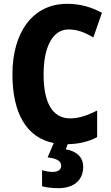

<svg xmlns="http://www.w3.org/2000/svg" viewBox="-20 -744 580 1004"><path d="M415 128C415 75 376 45 324 37L334 10C392 9 443 -3 488 -27V-166C442 -143 397 -125 347 -125C255 -125 208 -205 208 -355C208 -497 254 -590 339 -590C386 -590 427 -573 468 -548L513 -677C455 -709 394 -724 331 -724C149 -724 45 -572 45 -356C45 -153 118 -24 261 4L229 79C274 84 300 97 300 122C300 143 284 155 256 155C239 155 220 152 200 146V230C222 236 251 240 285 240C368 240 415 197 415 128Z"/></svg>

Font: Noto Sans Thai Looped Condensed ExtraBold
Style: Regular
Weight: 800
Width: 3
Designer: Sasikarn Vongin, Ben Mitchell
Foundry: The Fontpad Ltd
Version: Version 1.001